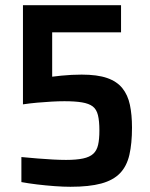

<svg xmlns="http://www.w3.org/2000/svg" viewBox="-20 -708 574 736"><path d="M250 8Q223 8 189 5.5Q155 3 122 -1Q89 -5 62 -10V-106Q93 -103 124 -100.5Q155 -98 183 -96.5Q211 -95 233 -95Q273 -95 298.5 -100.5Q324 -106 337.5 -118.5Q351 -131 356 -152.5Q361 -174 361 -208Q361 -244 355.5 -266.5Q350 -289 335.5 -300Q321 -311 294.5 -315.5Q268 -320 227 -320Q205 -320 178 -318.5Q151 -317 123 -314.5Q95 -312 68 -308V-688H444V-584H180V-414Q196 -416 215 -418Q234 -420 254.5 -421Q275 -422 293 -422Q353 -422 390.5 -409Q428 -396 449 -370Q470 -344 478 -306Q486 -268 486 -219Q486 -158 476 -114.5Q466 -71 440 -44Q414 -17 368 -4.5Q322 8 250 8Z"/></svg>

Font: Saira SemiCondensed SemiBold
Style: Regular
Weight: 600
Width: 4
Designer: Hector Gatti with collaboration of the Omnibus-Type team
Foundry: Omnibus-Type
Version: Version 1.101